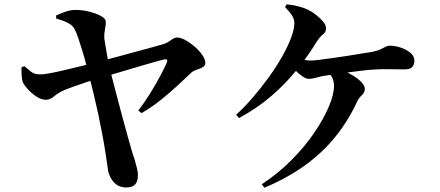

<svg xmlns="http://www.w3.org/2000/svg" viewBox="-20 -821 2040 891"><path d="M566 49Q528 49 505 21Q482 -7 479 -48Q475 -76 469 -115Q463 -154 454.5 -199Q446 -244 436 -291Q426 -338 415 -383.5Q404 -429 394 -468Q387 -494 379 -525.5Q371 -557 361.5 -587.5Q352 -618 343.5 -643.5Q335 -669 327 -684Q318 -703 295.5 -714.5Q273 -726 241 -735L240 -749Q262 -759 284.5 -767Q307 -775 335 -775Q353 -775 375.5 -771Q398 -767 419.5 -759.5Q441 -752 456 -742Q471 -732 471 -720Q471 -703 467 -684Q463 -665 464 -643Q466 -630 470 -605Q474 -580 479.5 -550.5Q485 -521 491 -496Q504 -443 519 -387.5Q534 -332 547.5 -280Q561 -228 573.5 -185Q586 -142 594 -113Q599 -99 605 -79.5Q611 -60 615.5 -41Q620 -22 620 -8Q620 21 607 35Q594 49 566 49ZM622 -308Q651 -346 677 -388Q703 -430 723 -467.5Q743 -505 754 -530Q758 -541 754.5 -544Q751 -547 740 -545Q725 -541 700 -534Q675 -527 643.5 -518Q612 -509 577.5 -498.5Q543 -488 508.5 -478Q474 -468 444 -459Q415 -451 383.5 -440.5Q352 -430 325 -420.5Q298 -411 283 -405Q249 -390 231 -374Q213 -358 193 -358Q173 -358 151.5 -371.5Q130 -385 112 -404Q94 -423 86 -439Q82 -451 80.5 -470Q79 -489 80 -509L93 -514Q110 -500 124.5 -488Q139 -476 164 -476Q179 -475 208.5 -480.5Q238 -486 276.5 -495Q315 -504 356 -514Q397 -524 434 -534Q467 -542 513 -554.5Q559 -567 605 -579.5Q651 -592 688 -602Q725 -612 740 -617Q758 -623 773.5 -635Q789 -647 802 -647Q818 -647 840 -635Q862 -623 883.5 -604.5Q905 -586 919 -565.5Q933 -545 933 -529Q933 -516 920.5 -509Q908 -502 893 -497.5Q878 -493 869 -485Q845 -462 809.5 -429Q774 -396 731 -361Q688 -326 637 -296Z M1195 34Q1271 -16 1333 -78.5Q1395 -141 1439 -206Q1483 -271 1506.5 -327.5Q1530 -384 1530 -421Q1530 -444 1522.5 -459.5Q1515 -475 1500 -485L1519 -508Q1561 -500 1596 -482.5Q1631 -465 1652 -445Q1673 -425 1673 -409Q1673 -392 1659 -379Q1645 -366 1637 -349Q1595 -258 1534 -183.5Q1473 -109 1391.5 -51Q1310 7 1207 50ZM1076 -289Q1115 -324 1154 -369.5Q1193 -415 1228 -463.5Q1263 -512 1289.5 -559Q1316 -606 1331 -646Q1346 -686 1346 -713Q1346 -731 1336.5 -747Q1327 -763 1303 -788L1310 -801Q1340 -798 1365.5 -791.5Q1391 -785 1411 -775Q1429 -766 1448 -751Q1467 -736 1480 -720Q1493 -704 1493 -689Q1493 -672 1479.5 -662Q1466 -652 1452 -631Q1408 -559 1355 -494Q1302 -429 1237 -373.5Q1172 -318 1089 -273ZM1413 -455Q1400 -455 1383 -467Q1366 -479 1350.5 -494.5Q1335 -510 1325 -522L1345 -559Q1360 -552 1381.5 -546Q1403 -540 1421 -540Q1435 -540 1463 -543.5Q1491 -547 1526 -552Q1561 -557 1596.5 -562.5Q1632 -568 1661 -573Q1690 -578 1706 -580Q1730 -585 1744.5 -591.5Q1759 -598 1768.5 -603.5Q1778 -609 1788 -609Q1812 -609 1838.5 -600.5Q1865 -592 1884 -576.5Q1903 -561 1903 -539Q1903 -523 1894 -511Q1885 -499 1857 -499Q1838 -499 1814 -499.5Q1790 -500 1764 -500Q1738 -500 1713 -498Q1690 -497 1658.5 -493Q1627 -489 1592.5 -484.5Q1558 -480 1528 -475.5Q1498 -471 1477 -468Q1458 -464 1442.5 -459.5Q1427 -455 1413 -455Z"/></svg>

Font: Noto Serif SC ExtraLight
Style: Bold
Weight: 700
Version: Version 2.002-H1;hotconv 1.1.0;makeotfexe 2.6.0